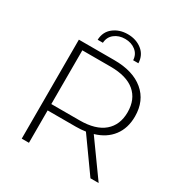

<svg xmlns="http://www.w3.org/2000/svg" viewBox="-199 -1027 1118 1176"><g transform="rotate(30 360.0 -439.5)"><path d="M122 0V-700H373Q505 -700 580 -637.5Q655 -575 655 -464Q655 -381 612 -324.5Q569 -268 490 -245L666 0H608L441 -234Q409 -229 373 -229H173V0ZM173 -274H373Q486 -274 544.5 -324Q603 -374 603 -464Q603 -555 544.5 -604.5Q486 -654 373 -654H173ZM222 -757Q224 -814 265.5 -846.5Q307 -879 366 -879Q425 -879 466.5 -846.5Q508 -814 510 -757H473Q471 -798 440.5 -822Q410 -846 366 -846Q322 -846 291.5 -822Q261 -798 259 -757Z"/></g></svg>

Font: Montserrat Light
Style: Regular
Weight: 300
Designer: Julieta Ulanovsky
Foundry: Julieta Ulanovsky
Version: Version 9.000; ttfautohint (v1.8.4.7-5d5b)